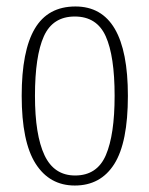

<svg xmlns="http://www.w3.org/2000/svg" viewBox="-20 -563 461 593"><path d="M211 10Q133 10 90 -57.5Q47 -125 47 -267Q47 -406 87.5 -474.5Q128 -543 213 -543Q375 -543 375 -267Q375 -123 333 -56.5Q291 10 211 10ZM212 -21Q280 -21 307 -84Q334 -147 334 -267Q334 -390 306.5 -451Q279 -512 211 -512Q143 -512 115.5 -451Q88 -390 88 -267Q88 -146 117.5 -83.5Q147 -21 212 -21Z"/></svg>

Font: Noto Serif Myanmar ExtraCondensed ExtraLight
Style: Regular
Weight: 200
Width: 2
Designer: Ben Mitchell and the Monotype Design Team
Foundry: Monotype Imaging Inc.
Version: Version 2.106; ttfautohint (v1.8.4.7-5d5b)